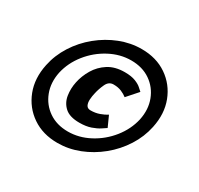

<svg xmlns="http://www.w3.org/2000/svg" viewBox="-116 -651 832 802"><g transform="rotate(30 300.0 -250.0)"><path d="M245 8Q174 8 123 -27Q72 -62 49.5 -120.5Q27 -179 42 -250Q53 -303 83 -350Q113 -397 156.5 -432.5Q200 -468 251 -488Q302 -508 355 -508Q426 -508 477 -473Q528 -438 550.5 -379.5Q573 -321 558 -250Q547 -197 517 -150Q487 -103 443.5 -67.5Q400 -32 349 -12Q298 8 245 8ZM259 -55Q312 -55 362 -81.5Q412 -108 447.5 -152.5Q483 -197 495 -250Q506 -303 489 -347.5Q472 -392 433.5 -418.5Q395 -445 341 -445Q288 -445 238 -418.5Q188 -392 152.5 -347.5Q117 -303 105 -250Q94 -197 111 -152.5Q128 -108 166.5 -81.5Q205 -55 259 -55ZM282 -111Q235 -111 212 -132Q189 -153 184 -185Q179 -217 186 -250Q193 -284 212 -316Q231 -348 263 -368.5Q295 -389 342 -389Q374 -389 394 -381Q414 -373 424 -363.5Q434 -354 439 -350L393 -298Q382 -307 365.5 -314Q349 -321 327 -321Q304 -321 293 -297Q282 -273 277 -250Q273 -234 272 -217.5Q271 -201 276.5 -190Q282 -179 297 -179Q320 -179 339.5 -186Q359 -193 373 -202L396 -151Q390 -147 375 -137Q360 -127 337 -119Q314 -111 282 -111Z"/></g></svg>

Font: Epunda Sans
Style: Bold Italic
Weight: 700
Italic angle: -12.0243°
Designer: Simon Atzbach
Foundry: typofactur
Version: Version 2.204; ttfautohint (v1.8.4.7-5d5b)